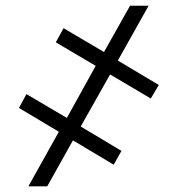

<svg xmlns="http://www.w3.org/2000/svg" viewBox="-20 -657 626 677"><path d="M264.6 -210.9 408.2 -125 380.9 -76.2 237.3 -162.1 146.5 0H80.1L187.5 -192.4L46.9 -276.4L73.2 -325.2L215.8 -241.2L317.4 -424.8L176.8 -507.8L204.1 -557.6L346.7 -473.6L438.5 -636.7H503.9L395.5 -443.4L540 -357.4L511.7 -309.6L368.2 -394.5Z"/></svg>

Font: Pretendard GOV Light
Style: Regular
Weight: 300
Designer: Base glyphs from Inter by Rasmus Andersson; Hangeul glyphs from Noto Sans CJK(Source Han Sans) by Jang Soo-young and Kan
Foundry: Kil Hyung-jin
Version: Version 1.309